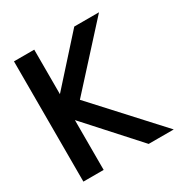

<svg xmlns="http://www.w3.org/2000/svg" viewBox="-161 -834 936 968"><g transform="rotate(-30 307.0 -350.0)"><path d="M50 -700H168V-441L401 -700H545L241 -366L576 0H430L168 -290V0H50Z"/></g></svg>

Font: Niramit SemiBold
Style: Regular
Weight: 600
Designer: Katatrad Aksorn Co.,Ltd.
Foundry: Cadson Demak Co.,Ltd.
Version: Version 1.001; ttfautohint (v1.6)